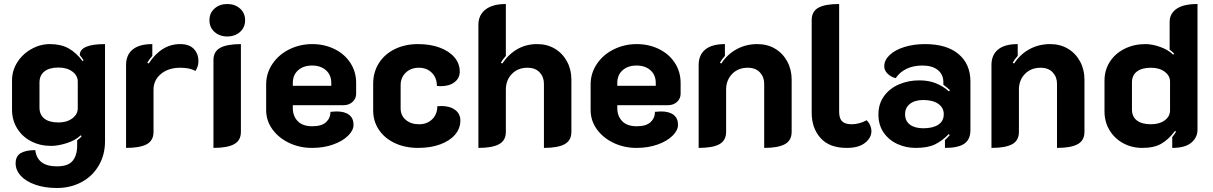

<svg xmlns="http://www.w3.org/2000/svg" viewBox="-20 -729 6050 958"><path d="M58 86Q58 50 83.5 35Q109 20 156 20Q166 101 264 101Q320 101 342.5 73.5Q365 46 365 -3V-29Q382 -41 387 -49L383 -54Q357 -29 313.5 -15Q270 -1 235 -1Q180 -1 135.5 -24Q91 -47 65.5 -88.5Q40 -130 40 -182V-327Q40 -377 66.5 -418.5Q93 -460 137 -484.5Q181 -509 229 -509Q284 -509 322.5 -487.5Q361 -466 392 -424L397 -428Q392 -437 378 -454Q378 -509 504 -509V-24Q504 43 473 96.5Q442 150 387 179.5Q332 209 264 209Q203 209 156 192.5Q109 176 83.5 148Q58 120 58 86ZM368 -188V-322Q368 -352 341 -372Q314 -392 272 -392Q226 -392 201.5 -372.5Q177 -353 177 -317V-192Q177 -157 201 -137.5Q225 -118 272 -118Q314 -118 341 -138.5Q368 -159 368 -188Z M746 -282V-71Q746 -28 712.5 -9.5Q679 9 609 9V-405Q609 -455 642 -482Q675 -509 740 -509V-450Q725 -434 715 -416L722 -412Q785 -509 879 -509Q924 -509 947 -485Q970 -461 970 -424Q970 -396 955 -375Q927 -391 880 -391Q820 -391 783 -360Q746 -329 746 -282Z M1025 -628Q1025 -664 1050.5 -686.5Q1076 -709 1114 -709Q1152 -709 1177.5 -686.5Q1203 -664 1203 -628Q1203 -592 1177.5 -569.5Q1152 -547 1114 -547Q1076 -547 1050.5 -569.5Q1025 -592 1025 -628ZM1045 -429Q1045 -472 1079 -490.5Q1113 -509 1182 -509V-71Q1182 -28 1148 -9.5Q1114 9 1045 9Z M1308 -180V-308Q1308 -364 1339.5 -410.5Q1371 -457 1424 -483Q1477 -509 1538 -509Q1598 -509 1648.5 -484.5Q1699 -460 1728 -415.5Q1757 -371 1757 -315V-261Q1757 -237 1739 -220.5Q1721 -204 1693 -204H1441V-190Q1441 -150 1465.5 -124.5Q1490 -99 1538 -99Q1585 -99 1607 -119.5Q1629 -140 1629 -171Q1649 -173 1659 -173Q1700 -173 1722 -156Q1744 -139 1744 -106Q1744 -79 1717 -52Q1690 -25 1642.5 -8Q1595 9 1537 9Q1475 9 1422.5 -16Q1370 -41 1339 -84Q1308 -127 1308 -180ZM1633 -301V-315Q1633 -355 1606.5 -378.5Q1580 -402 1537 -402Q1494 -402 1467.5 -378.5Q1441 -355 1441 -315V-301Z M1842 -178V-311Q1842 -369 1870.5 -414Q1899 -459 1950 -484Q2001 -509 2066 -509Q2127 -509 2174 -491.5Q2221 -474 2247.5 -443Q2274 -412 2274 -372Q2274 -339 2248 -319Q2222 -299 2179 -299Q2166 -299 2160 -300Q2160 -340 2135 -365.5Q2110 -391 2070 -391Q2030 -391 2004.5 -366.5Q1979 -342 1979 -304V-188Q1979 -153 2004.5 -131Q2030 -109 2071 -109Q2111 -109 2136.5 -134Q2162 -159 2162 -199Q2169 -200 2182 -200Q2225 -200 2251 -180.5Q2277 -161 2277 -128Q2277 -88 2250.5 -57Q2224 -26 2176 -8.5Q2128 9 2067 9Q2001 9 1950 -15Q1899 -39 1870.5 -81.5Q1842 -124 1842 -178Z M2367 -605Q2367 -654 2402.5 -681.5Q2438 -709 2504 -709V-450Q2489 -434 2479 -416L2486 -412Q2553 -509 2660 -509Q2710 -509 2748.5 -486Q2787 -463 2809 -422.5Q2831 -382 2831 -332V-71Q2831 -28 2797 -9.5Q2763 9 2694 9V-311Q2694 -345 2672.5 -368Q2651 -391 2612 -391Q2564 -391 2534 -360Q2504 -329 2504 -282V-71Q2504 -28 2470 -9.5Q2436 9 2367 9Z M2927 -180V-308Q2927 -364 2958.5 -410.5Q2990 -457 3043 -483Q3096 -509 3157 -509Q3217 -509 3267.5 -484.5Q3318 -460 3347 -415.5Q3376 -371 3376 -315V-261Q3376 -237 3358 -220.5Q3340 -204 3312 -204H3060V-190Q3060 -150 3084.5 -124.5Q3109 -99 3157 -99Q3204 -99 3226 -119.5Q3248 -140 3248 -171Q3268 -173 3278 -173Q3319 -173 3341 -156Q3363 -139 3363 -106Q3363 -79 3336 -52Q3309 -25 3261.5 -8Q3214 9 3156 9Q3094 9 3041.5 -16Q2989 -41 2958 -84Q2927 -127 2927 -180ZM3252 -301V-315Q3252 -355 3225.5 -378.5Q3199 -402 3156 -402Q3113 -402 3086.5 -378.5Q3060 -355 3060 -315V-301Z M3466 -405Q3466 -455 3499 -482Q3532 -509 3597 -509V-450Q3582 -434 3572 -416L3579 -412Q3609 -458 3655.5 -483.5Q3702 -509 3759 -509Q3809 -509 3847.5 -486Q3886 -463 3908 -422.5Q3930 -382 3930 -332V-71Q3930 -28 3896 -9.5Q3862 9 3793 9V-311Q3793 -345 3771.5 -368Q3750 -391 3711 -391Q3663 -391 3633 -360Q3603 -329 3603 -282V-71Q3603 -28 3569.5 -9.5Q3536 9 3466 9Z M4030 -166V-629Q4030 -672 4063.5 -690.5Q4097 -709 4167 -709V-171Q4167 -138 4182 -123.5Q4197 -109 4229 -109Q4267 -109 4304 -129Q4315 -119 4321.5 -104Q4328 -89 4328 -74Q4328 -42 4296.5 -16.5Q4265 9 4205 9Q4118 9 4074 -40.5Q4030 -90 4030 -166Z M4363 -158Q4363 -211 4391 -249.5Q4419 -288 4465.5 -308Q4512 -328 4567 -328Q4613 -328 4648.5 -314Q4684 -300 4715 -273L4720 -279Q4699 -298 4687 -306V-319Q4687 -357 4659.5 -379.5Q4632 -402 4582 -402Q4538 -402 4504 -386Q4470 -370 4449 -339Q4425 -345 4408.5 -361.5Q4392 -378 4392 -398Q4392 -429 4419 -454.5Q4446 -480 4492.5 -494.5Q4539 -509 4595 -509Q4704 -509 4763 -459Q4822 -409 4822 -323V-80Q4822 -33 4791.5 -12Q4761 9 4695 9V-30Q4710 -44 4719 -55L4714 -60Q4681 -26 4645 -8.5Q4609 9 4549 9Q4500 9 4457.5 -10.5Q4415 -30 4389 -67.5Q4363 -105 4363 -158ZM4689 -159Q4689 -192 4661.5 -211Q4634 -230 4587 -230Q4545 -230 4520.5 -211Q4496 -192 4496 -159Q4496 -125 4520.5 -107Q4545 -89 4587 -89Q4635 -89 4662 -107Q4689 -125 4689 -159Z M4927 -405Q4927 -455 4960 -482Q4993 -509 5058 -509V-450Q5043 -434 5033 -416L5040 -412Q5070 -458 5116.5 -483.5Q5163 -509 5220 -509Q5270 -509 5308.5 -486Q5347 -463 5369 -422.5Q5391 -382 5391 -332V-71Q5391 -28 5357 -9.5Q5323 9 5254 9V-311Q5254 -345 5232.5 -368Q5211 -391 5172 -391Q5124 -391 5094 -360Q5064 -329 5064 -282V-71Q5064 -28 5030.5 -9.5Q4997 9 4927 9Z M5491 -173V-327Q5491 -379 5517.5 -420.5Q5544 -462 5591 -485.5Q5638 -509 5695 -509Q5729 -509 5768.5 -495Q5808 -481 5834 -456L5838 -461Q5833 -469 5816 -481V-619Q5816 -661 5850.5 -685Q5885 -709 5955 -709V-82Q5955 -43 5924 -17Q5893 9 5829 9V-45Q5841 -60 5848 -72L5843 -76Q5811 -33 5774.5 -12Q5738 9 5680 9Q5627 9 5584 -14.5Q5541 -38 5516 -79.5Q5491 -121 5491 -173ZM5818 -178V-322Q5818 -351 5791.5 -371Q5765 -391 5723 -391Q5677 -391 5652.5 -372Q5628 -353 5628 -318V-183Q5628 -147 5652.5 -128Q5677 -109 5723 -109Q5765 -109 5791.5 -128.5Q5818 -148 5818 -178Z"/></svg>

Font: K2D ExtraBold
Style: Regular
Weight: 800
Designer: Katatrad Aksorn Co.,Ltd.
Foundry: Cadson Demak Co.,Ltd.
Version: Version 1.000; ttfautohint (v1.6)